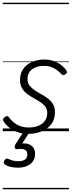

<svg xmlns="http://www.w3.org/2000/svg" viewBox="-20 -950 519 1390"><path d="M185 19Q138 19 102.5 5Q67 -9 42.5 -30Q18 -51 6 -71Q1 -79 2.5 -87Q4 -95 14 -102Q23 -109 30.5 -109.5Q38 -110 45 -101Q67 -69 102.5 -48Q138 -27 187 -27Q225 -27 255.5 -38.5Q286 -50 304 -73.5Q322 -97 322 -132Q322 -159 308 -178Q294 -197 271.5 -211.5Q249 -226 223.5 -240Q198 -254 175.5 -271Q153 -288 139 -312Q125 -336 125 -371Q125 -416 147 -449Q169 -482 209 -500.5Q249 -519 300 -519Q342 -519 374.5 -506Q407 -493 428.5 -475Q450 -457 460 -440Q466 -431 465 -425.5Q464 -420 453 -412Q445 -406 438 -406.5Q431 -407 424 -414Q398 -442 368.5 -457.5Q339 -473 296 -473Q244 -473 211.5 -448Q179 -423 179 -377Q179 -350 193.5 -331Q208 -312 230.5 -297Q253 -282 278.5 -268Q304 -254 326.5 -237Q349 -220 363.5 -196.5Q378 -173 378 -139Q378 -86 351.5 -51Q325 -16 281 1.5Q237 19 185 19ZM108 264Q85 264 59 258.5Q33 253 14 240Q7 234 7.5 225.5Q8 217 13 210Q19 201 25 199Q31 197 39 200Q54 207 72 212Q90 217 113 217Q144 217 161 205Q178 193 178 168Q178 143 160 134Q142 125 106 130Q98 131 94 128.5Q90 126 88 121Q85 114 86 108.5Q87 103 92 94L156 -4H200L129 108L114 94Q152 84 179 91Q206 98 220 117Q234 136 234 164Q234 195 218.5 217.5Q203 240 174.5 252Q146 264 108 264ZM0 410H479V420H0ZM0 -20H479V0H0ZM0 -505H479V-500H0ZM0 -930H479V-920H0Z"/></svg>

Font: Playwrite DE LA Guides
Style: Regular
Weight: 400
Designer: Veronika Burian, José Scaglione
Foundry: TypeTogether
Version: Version 1.003